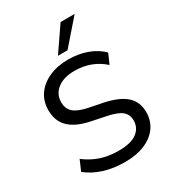

<svg xmlns="http://www.w3.org/2000/svg" viewBox="-222 -1055 1063 1183"><g transform="rotate(-30 309.0 -464.0)"><path d="M316 9Q233 9 165 -12.5Q97 -34 48 -74L80 -148Q130 -110 186.5 -90.5Q243 -71 316 -71Q403 -71 445 -103Q487 -135 487 -187Q487 -230 457 -254.5Q427 -279 356 -293L250 -315Q156 -335 109.5 -381Q63 -427 63 -504Q63 -567 96 -614Q129 -661 188 -687.5Q247 -714 324 -714Q396 -714 457 -692Q518 -670 560 -628L529 -557Q444 -634 323 -634Q246 -634 201 -599Q156 -564 156 -507Q156 -461 184.5 -435Q213 -409 278 -395L383 -374Q483 -353 531.5 -309.5Q580 -266 580 -193Q580 -133 548 -87.5Q516 -42 456.5 -16.5Q397 9 316 9ZM282 -765 400 -937H500L350 -765Z"/></g></svg>

Font: Nunito Sans Medium
Style: Regular
Weight: 500
Designer: Vernon Adams
Foundry: Vernon Adams
Version: Version 3.101; ttfautohint (v1.8.4.7-5d5b);gftools[0.9.27]